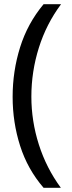

<svg xmlns="http://www.w3.org/2000/svg" viewBox="-20 -734 340 912"><path d="M40 -274Q40 -396 75.5 -509.5Q111 -623 187 -714H270Q200 -620 164.5 -507Q129 -394 129 -275Q129 -159 164.5 -47.5Q200 64 269 158H187Q111 70 75.5 -41.5Q40 -153 40 -274Z"/></svg>

Font: Noto Sans
Style: Regular
Weight: 400
Designer: Monotype Design Team
Foundry: Monotype Imaging Inc.
Version: Version 1.902